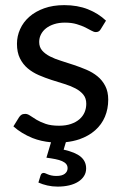

<svg xmlns="http://www.w3.org/2000/svg" viewBox="-20 -534 474 730"><path d="M146 123.5Q149 123.5 153 125.2Q157 127 162.5 129.2Q168 131.5 176 133.2Q184 135 194.5 135Q215.5 135 226.2 126.8Q237 118.5 237 105.5Q237 96 231.5 89.5Q226 83 215.8 78.5Q205.5 74 190.5 71Q175.5 68 156.5 65.5L174 7Q136 3.5 104 -9Q61 -26.5 31 -53.5L52 -87.5Q56 -94 61.5 -97.5Q67 -101 76 -101Q85 -101 95 -94Q105 -87 119.2 -78.5Q133.5 -70 153.8 -63Q174 -56 204.5 -56Q230.5 -56 250 -62.8Q269.5 -69.5 282.5 -81Q295.5 -92.5 301.8 -107.5Q308 -122.5 308 -139.5Q308 -160.5 296.8 -174.2Q285.5 -188 267 -197.8Q248.5 -207.5 224.8 -214.8Q201 -222 176.2 -230Q151.5 -238 127.8 -248.2Q104 -258.5 85.5 -274Q67 -289.5 55.8 -312.2Q44.5 -335 44.5 -367.5Q44.5 -396.5 56.5 -423.2Q68.5 -450 91.5 -470.2Q114.5 -490.5 148 -502.5Q181.5 -514.5 224.5 -514.5Q274.5 -514.5 314.2 -498.8Q354 -483 383 -455.5L363 -423Q357 -412 344.5 -412Q337 -412 327.5 -417.5Q318 -423 304.2 -429.8Q290.5 -436.5 271.5 -442.2Q252.5 -448 226.5 -448Q204 -448 186 -442.2Q168 -436.5 155.2 -426.5Q142.5 -416.5 135.8 -403.2Q129 -390 129 -374.5Q129 -355 140.2 -342Q151.5 -329 170 -319.5Q188.5 -310 212 -302.8Q235.5 -295.5 260.2 -287.2Q285 -279 308.5 -269Q332 -259 350.5 -244Q369 -229 380.2 -207.2Q391.5 -185.5 391.5 -155Q391.5 -120 379 -90.2Q366.5 -60.5 342 -38.8Q317.5 -17 282 -4.5Q258.5 3.5 230.5 6.5L222 35Q267 45 287.2 62.2Q307.5 79.5 307.5 106.5Q307.5 122.5 299.5 135.2Q291.5 148 277.2 157Q263 166 243 170.8Q223 175.5 199 175.5Q178.5 175.5 160 171.2Q141.5 167 126 160L134.5 132.5Q137.5 123.5 146 123.5Z"/></svg>

Font: Lato TR
Style: Regular
Weight: 400
Designer: Lukasz Dziedzic
Foundry: tyPoland Lukasz Dziedzic
Version: Version 1.104 2013